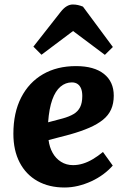

<svg xmlns="http://www.w3.org/2000/svg" viewBox="-20 -820 564 854"><path d="M318 -526Q398.5 -526 442.3 -491.3Q486 -456.5 486 -394.5Q486 -360 474.3 -333.5Q462.5 -307 438 -287.3Q413.5 -267.5 377.3 -251.8Q341 -236 291.5 -222L196 -197Q200 -165.5 214 -140.3Q228 -115 251.5 -100.3Q275 -85.5 305 -85.5Q327 -85.5 349 -92.3Q371 -99 393.3 -112.3Q415.5 -125.5 438 -144L481.5 -83.5Q463 -62.5 439 -44.7Q415 -27 386.3 -13.7Q357.5 -0.5 327.3 6.8Q297 14 267 14Q198 14 146.8 -14.7Q95.5 -43.5 67.5 -97.2Q39.5 -151 39.5 -225Q39.5 -318.5 74 -386Q108.5 -453.5 171 -489.8Q233.5 -526 318 -526ZM346 -393Q346 -412.5 340.8 -425.7Q335.5 -439 325.3 -446.2Q315 -453.5 299.5 -453.5Q271.5 -453.5 249 -434.5Q226.5 -415.5 212.5 -376.5Q198.5 -337.5 194 -276L260 -293.5Q288.5 -301.5 307.5 -312.8Q326.5 -324 336.3 -343.3Q346 -362.5 346 -393ZM482 -611 446.5 -576 305 -682 164.5 -576.5 128.5 -612.5 249 -766Q263 -784 276.5 -792Q290 -800 303.5 -800Q316 -800 327 -797.5Q338 -795 349 -790.5Z"/></svg>

Font: Literata
Style: Italic
Weight: 400
Italic angle: -2°
Designer: Latin by Veronika Burian and Jose Scaglione. Greek by Irene Vlachou. Cyrillic by Vera Evstafieva
Foundry: TypeTogether
Version: Version 3.103;gftools[0.9.29]